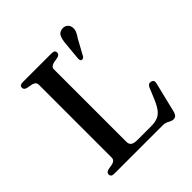

<svg xmlns="http://www.w3.org/2000/svg" viewBox="-211 -886 1038 1038"><g transform="rotate(-45 308.0 -367.0)"><path d="M307 -661.5 274 -655.5Q262 -652.5 255.5 -646Q249 -639.5 249 -628.5V-75.5Q249 -57 260.8 -48.8Q272.5 -40.5 297 -40.5H402.5Q431.5 -40.5 451.5 -48Q471.5 -55.5 486.8 -74.5Q502 -93.5 517 -128L545 -195.5Q550 -205.5 556.5 -209.5Q563 -213.5 572.5 -211.5Q582.5 -209.5 586.5 -202.8Q590.5 -196 587.5 -184L545 -9.5Q541 5 534 12Q527 19 515 19Q505 19 496.2 14.2Q487.5 9.5 477 4.8Q466.5 0 450.5 0H80.5Q67.5 0 61.8 -5Q56 -10 56 -18Q56 -33.5 75 -38.5L108 -44.5Q120 -47.5 126.2 -54Q132.5 -60.5 132.5 -71.5V-628.5Q132.5 -639.5 126.2 -646Q120 -652.5 108 -655.5L75 -661.5Q56 -666.5 56 -682Q56 -690.5 61.8 -695.2Q67.5 -700 80.5 -700H301.5Q314.5 -700 320.2 -695.2Q326 -690.5 326 -682Q326 -666.5 307 -661.5ZM392 -681.5Q394.5 -711.5 402.5 -730.2Q410.5 -749 432 -752.5Q450.5 -756 464 -746.8Q477.5 -737.5 480 -722.5Q483.5 -706.5 477.5 -690.8Q471.5 -675 458.5 -657L409 -566.5Q405.5 -562 400.2 -560Q395 -558 390 -559.5Q384.5 -562 383.5 -567.2Q382.5 -572.5 382.5 -578.5Z"/></g></svg>

Font: Fraunces 12pt
Style: Regular
Weight: 400
Version: Version 1.000;[b76b70a41]